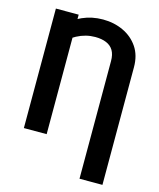

<svg xmlns="http://www.w3.org/2000/svg" viewBox="-135 -831 933 1129"><g transform="rotate(15 331.5 -267.0)"><path d="M598.1 203.1H458.5V-513.2Q458.5 -552.7 443.8 -577.4Q429.2 -602.1 400.9 -614Q372.6 -626 333 -626Q274.9 -626 221.9 -597.9Q168.9 -569.8 123.5 -518.1V-641.6Q167 -685.5 225.1 -711.4Q283.2 -737.3 350.6 -737.3Q418.5 -737.3 474.6 -710.9Q530.8 -684.6 564.5 -634.8Q598.1 -585 598.1 -513.2ZM204.1 -727.5V0H65.4V-727.5Z"/></g></svg>

Font: Inter
Style: 650
Weight: 650
Designer: Rasmus Andersson
Foundry: rsms
Version: Version 4.001;git-66647c0bb